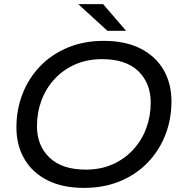

<svg xmlns="http://www.w3.org/2000/svg" viewBox="-20 -907 880 935"><path d="M389 8Q285 8 211.5 -29Q138 -66 99 -132.5Q60 -199 60 -287Q60 -374 90 -450.5Q120 -527 176 -585Q232 -643 310.5 -675.5Q389 -708 485 -708Q590 -708 663.5 -671Q737 -634 776 -567.5Q815 -501 815 -413Q815 -326 785 -249.5Q755 -173 699 -115Q643 -57 564.5 -24.5Q486 8 389 8ZM398 -81Q471 -81 529 -107Q587 -133 628.5 -178Q670 -223 692 -282Q714 -341 714 -407Q714 -502 653.5 -560.5Q593 -619 477 -619Q404 -619 345.5 -593Q287 -567 245.5 -522Q204 -477 182 -418Q160 -359 160 -293Q160 -198 221 -139.5Q282 -81 398 -81ZM503 -757 361 -887H482L594 -757Z"/></svg>

Font: Montserrat Medium
Style: Italic
Weight: 500
Italic angle: -11.3°
Designer: Julieta Ulanovsky
Foundry: Julieta Ulanovsky
Version: Version 9.000; ttfautohint (v1.8.4.7-5d5b)